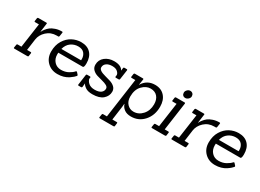

<svg xmlns="http://www.w3.org/2000/svg" viewBox="-29 -1441 3323 2451"><g transform="rotate(30 1632.5 -216.0)"><path d="M242 0H51Q38 0 40 -12L47 -55Q48 -67 60 -67H116L167 -425H111Q98 -425 100 -437L106 -480Q108 -492 120 -492H238Q251 -492 248 -480L231 -355H234Q240 -372 261.5 -399.5Q283 -427 307 -445.5Q331 -464 374 -479Q417 -494 468 -494Q481 -494 479 -481L471 -428Q469 -415 457 -415H436Q350 -415 291 -360Q232 -305 222 -235L199 -67H252Q264 -67 263 -55L257 -12Q256 0 242 0Z M922 -236H562Q561 -223 561 -210Q561 -146 599.5 -104.5Q638 -63 699 -63Q760 -63 806.5 -89Q853 -115 873 -140Q882 -150 891 -143L915 -116Q924 -107 916 -97Q908 -87 891.5 -72Q875 -57 847 -38Q779 7 687 7Q595 7 535 -52Q475 -111 475 -205Q475 -299 516.5 -366.5Q558 -434 620 -466.5Q682 -499 750 -499Q841 -499 891.5 -445.5Q942 -392 942 -297Q942 -236 922 -236ZM863 -314Q863 -364 834 -398.5Q805 -433 745 -433Q685 -433 637.5 -399Q590 -365 572 -297H862Q863 -306 863 -314Z M1202 7Q1135 7 1099 -18Q1063 -43 1055 -65H1053Q1048 -16 1048 -13Q1046 0 1032 0H998Q985 0 987 -13L1008 -163Q1010 -176 1023 -176H1062Q1076 -176 1074 -163L1071 -143Q1072 -140 1073.5 -134Q1075 -128 1084 -113.5Q1093 -99 1106 -88Q1139 -58 1198.5 -58Q1258 -58 1289 -81Q1320 -104 1320 -142Q1320 -167 1292 -182.5Q1264 -198 1224 -207.5Q1184 -217 1144 -229.5Q1104 -242 1076 -270Q1048 -298 1048 -341Q1048 -412 1102.5 -455.5Q1157 -499 1237 -499Q1336 -499 1370 -441H1372Q1375 -473 1375 -474Q1376 -491 1391 -491H1423Q1436 -491 1434 -478L1414 -339Q1412 -326 1398 -326H1359Q1346 -326 1348 -339L1350 -353Q1351 -357 1351 -361Q1351 -384 1324.5 -408.5Q1298 -433 1246 -433Q1194 -433 1162 -410Q1130 -387 1130 -348Q1130 -303 1228 -278Q1269 -267 1310 -254.5Q1351 -242 1379.5 -215.5Q1408 -189 1408 -148Q1408 -84 1356.5 -38.5Q1305 7 1202 7Z M1641 225H1440Q1427 225 1429 213L1436 170Q1437 158 1449 158H1506L1588 -425H1534Q1521 -425 1523 -437L1529 -480Q1531 -492 1543 -492H1660Q1674 -492 1671 -480L1658 -397H1660Q1721 -499 1840 -499Q1929 -499 1981 -441.5Q2033 -384 2033 -287Q2033 -161 1959 -77Q1885 7 1770 7Q1708 7 1670.5 -21.5Q1633 -50 1621 -91H1618Q1616 -59 1614 -45L1586 158H1651Q1663 158 1661 170L1656 213Q1655 225 1641 225ZM1768 -63Q1843 -63 1897 -123Q1951 -183 1951 -276Q1951 -346 1915 -387.5Q1879 -429 1813.5 -429Q1748 -429 1692.5 -371.5Q1637 -314 1637 -211Q1637 -143 1675 -103Q1713 -63 1768 -63Z M2271 0H2080Q2067 0 2069 -12L2076 -55Q2077 -67 2089 -67H2145L2196 -425H2140Q2127 -425 2129 -437L2135 -480Q2137 -492 2149 -492H2275Q2287 -492 2286 -480L2228 -67H2281Q2293 -67 2292 -55L2286 -12Q2285 0 2271 0ZM2265.5 -657Q2289 -657 2303 -642.5Q2317 -628 2317 -605Q2317 -582 2297 -563.5Q2277 -545 2254 -545Q2231 -545 2217.5 -559Q2204 -573 2204 -596Q2204 -619 2223 -638Q2242 -657 2265.5 -657Z M2564 0H2373Q2360 0 2362 -12L2369 -55Q2370 -67 2382 -67H2438L2489 -425H2433Q2420 -425 2422 -437L2428 -480Q2430 -492 2442 -492H2560Q2573 -492 2570 -480L2553 -355H2556Q2562 -372 2583.5 -399.5Q2605 -427 2629 -445.5Q2653 -464 2696 -479Q2739 -494 2790 -494Q2803 -494 2801 -481L2793 -428Q2791 -415 2779 -415H2758Q2672 -415 2613 -360Q2554 -305 2544 -235L2521 -67H2574Q2586 -67 2585 -55L2579 -12Q2578 0 2564 0Z M3244 -236H2884Q2883 -223 2883 -210Q2883 -146 2921.5 -104.5Q2960 -63 3021 -63Q3082 -63 3128.5 -89Q3175 -115 3195 -140Q3204 -150 3213 -143L3237 -116Q3246 -107 3238 -97Q3230 -87 3213.5 -72Q3197 -57 3169 -38Q3101 7 3009 7Q2917 7 2857 -52Q2797 -111 2797 -205Q2797 -299 2838.5 -366.5Q2880 -434 2942 -466.5Q3004 -499 3072 -499Q3163 -499 3213.5 -445.5Q3264 -392 3264 -297Q3264 -236 3244 -236ZM3185 -314Q3185 -364 3156 -398.5Q3127 -433 3067 -433Q3007 -433 2959.5 -399Q2912 -365 2894 -297H3184Q3185 -306 3185 -314Z"/></g></svg>

Font: Sanchez
Style: Italic
Weight: 400
Designer: Daniel Hernández
Foundry: LatinoType
Version: Version 1.001